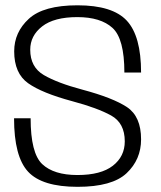

<svg xmlns="http://www.w3.org/2000/svg" viewBox="-20 -700 608 724"><path d="M272.5 4.5Q403 4.5 457.5 -47Q512 -98.5 512 -174.5Q512 -260.5 459.2 -295.8Q406.5 -331 290.5 -362Q196.5 -387 145.2 -417Q94 -447 94 -512.5Q94 -565.5 139 -600.5Q184 -635.5 271.5 -635.5Q359.5 -635.5 404.2 -594.8Q449 -554 449 -426.5H512Q512 -564 458.2 -622Q404.5 -680 272.5 -680Q144 -680 88.8 -629.2Q33.5 -578.5 33.5 -506.5Q33.5 -423.5 86 -386.2Q138.5 -349 252 -318.5Q347.5 -293 399 -264.5Q450.5 -236 450.5 -167Q450.5 -110 405.5 -75Q360.5 -40 272 -40Q183 -40 139.2 -81.2Q95.5 -122.5 95.5 -254H33Q33 -109.5 86 -52.5Q139 4.5 272.5 4.5Z"/></svg>

Font: Anybody Light
Style: Regular
Weight: 300
Designer: Tyler Finck
Foundry: Etcetera Type Company
Version: Version 1.111; ttfautohint (v1.8.4)